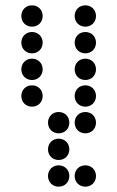

<svg xmlns="http://www.w3.org/2000/svg" viewBox="-20 -510 440 720"><path d="M100 -410C123 -410 140 -427 140 -450C140 -473 123 -490 100 -490C77 -490 60 -473 60 -450C60 -427 77 -410 100 -410ZM300 -410C323 -410 340 -427 340 -450C340 -473 323 -490 300 -490C277 -490 260 -473 260 -450C260 -427 277 -410 300 -410ZM100 -310C123 -310 140 -327 140 -350C140 -373 123 -390 100 -390C77 -390 60 -373 60 -350C60 -327 77 -310 100 -310ZM300 -310C323 -310 340 -327 340 -350C340 -373 323 -390 300 -390C277 -390 260 -373 260 -350C260 -327 277 -310 300 -310ZM100 -210C123 -210 140 -227 140 -250C140 -273 123 -290 100 -290C77 -290 60 -273 60 -250C60 -227 77 -210 100 -210ZM300 -210C323 -210 340 -227 340 -250C340 -273 323 -290 300 -290C277 -290 260 -273 260 -250C260 -227 277 -210 300 -210ZM100 -110C123 -110 140 -127 140 -150C140 -173 123 -190 100 -190C77 -190 60 -173 60 -150C60 -127 77 -110 100 -110ZM300 -110C323 -110 340 -127 340 -150C340 -173 323 -190 300 -190C277 -190 260 -173 260 -150C260 -127 277 -110 300 -110ZM200 -10C223 -10 240 -27 240 -50C240 -73 223 -90 200 -90C177 -90 160 -73 160 -50C160 -27 177 -10 200 -10ZM300 -10C323 -10 340 -27 340 -50C340 -73 323 -90 300 -90C277 -90 260 -73 260 -50C260 -27 277 -10 300 -10ZM200 90C223 90 240 73 240 50C240 27 223 10 200 10C177 10 160 27 160 50C160 73 177 90 200 90ZM200 190C223 190 240 173 240 150C240 127 223 110 200 110C177 110 160 127 160 150C160 173 177 190 200 190ZM300 190C323 190 340 173 340 150C340 127 323 110 300 110C277 110 260 127 260 150C260 173 277 190 300 190Z"/></svg>

Font: TINY 5x3 80
Style: Regular
Weight: 200
Designer: Jack Halten Fahnestock
Foundry: Velvetyne Type Foundry
Version: Version 1.002;hotconv 1.0.109;makeotfexe 2.5.65596